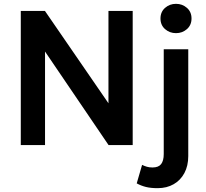

<svg xmlns="http://www.w3.org/2000/svg" viewBox="-20 -757 1076 1002"><path d="M88.5 0V-700H214.5L546 -218V-700H672.5V0H546.5L215 -488V0ZM802.5 225Q767.5 225 742 218.8Q716.5 212.5 693.5 200L721.5 103.5Q734 109.5 746.5 113.2Q759 117 776 117Q807.5 117 821 99.2Q834.5 81.5 834.5 47V-500H962.5V57.5Q962.5 108 942.5 145.8Q922.5 183.5 886.5 204.2Q850.5 225 802.5 225ZM898.5 -584Q865.5 -584 841.5 -605Q817.5 -626 817.5 -660.5Q817.5 -695 841.5 -716Q865.5 -737 898.5 -737Q931.5 -737 955.5 -716Q979.5 -695 979.5 -660.5Q979.5 -626 955.5 -605Q931.5 -584 898.5 -584Z"/></svg>

Font: Geologica Medium
Style: Regular
Weight: 500
Designer: Sindre Bremnes, Frode Helland
Foundry: Monokrom Skriftforlag AS
Version: Version 1.010;gftools[0.9.28]